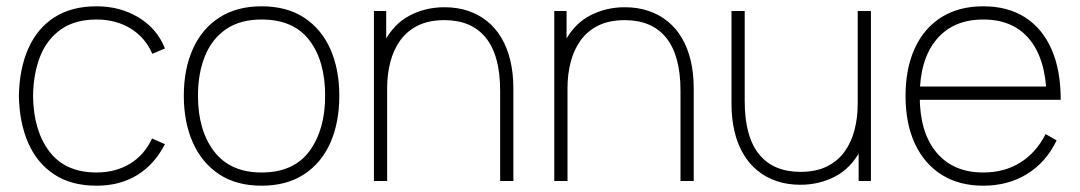

<svg xmlns="http://www.w3.org/2000/svg" viewBox="-20 -575 3430 610"><path d="M287 15Q206.5 15 152 -21Q97.5 -57 69.5 -121.2Q41.5 -185.5 40 -270Q41.5 -356.5 69.8 -420.5Q98 -484.5 152.5 -519.8Q207 -555 287 -555Q362 -555 420.8 -519.2Q479.5 -483.5 504 -421L464 -404Q441.5 -456 394.8 -484.5Q348 -513 287 -513Q219 -513 174.5 -482.2Q130 -451.5 108 -396.8Q86 -342 85 -270Q86.5 -160 137 -93.5Q187.5 -27 287 -27Q346.5 -27 392.5 -54.5Q438.5 -82 463 -135L504 -117Q470.5 -52 415.5 -18.5Q360.5 15 287 15Z M811 15Q731 15 676 -21.5Q621 -58 592.5 -122.5Q564 -187 564 -271Q564 -356 593 -420Q622 -484 677.2 -519.5Q732.5 -555 811 -555Q891.5 -555 946.5 -518.8Q1001.5 -482.5 1029.8 -418.5Q1058 -354.5 1058 -271Q1058 -185.5 1029.5 -121.2Q1001 -57 945.8 -21Q890.5 15 811 15ZM811 -27Q913 -27 963 -94.8Q1013 -162.5 1013 -271Q1013 -381.5 962.8 -447.2Q912.5 -513 811 -513Q742.5 -513 697.8 -482Q653 -451 631 -396.5Q609 -342 609 -271Q609 -161 660.2 -94Q711.5 -27 811 -27Z M1611 0H1569V-286Q1569 -344 1557.2 -386.2Q1545.5 -428.5 1522.5 -456.2Q1499.5 -484 1466.8 -497.5Q1434 -511 1392 -511Q1342.5 -511 1307.8 -493.8Q1273 -476.5 1251.5 -446.5Q1230 -416.5 1220 -377.5Q1210 -338.5 1210 -295L1171 -294Q1171 -386.5 1201.5 -443.2Q1232 -500 1282.2 -526Q1332.5 -552 1392 -552Q1433 -552 1467.2 -540.5Q1501.5 -529 1528.2 -507.2Q1555 -485.5 1573.5 -454Q1592 -422.5 1601.5 -382.2Q1611 -342 1611 -294ZM1210 0H1168V-540H1207V-430H1210Z M2184 0H2142V-286Q2142 -344 2130.2 -386.2Q2118.5 -428.5 2095.5 -456.2Q2072.5 -484 2039.8 -497.5Q2007 -511 1965 -511Q1915.5 -511 1880.8 -493.8Q1846 -476.5 1824.5 -446.5Q1803 -416.5 1793 -377.5Q1783 -338.5 1783 -295L1744 -294Q1744 -386.5 1774.5 -443.2Q1805 -500 1855.2 -526Q1905.5 -552 1965 -552Q2006 -552 2040.2 -540.5Q2074.5 -529 2101.2 -507.2Q2128 -485.5 2146.5 -454Q2165 -422.5 2174.5 -382.2Q2184 -342 2184 -294ZM1783 0H1741V-540H1780V-430H1783Z M2523 12Q2482 12 2447.8 0.5Q2413.5 -11 2386.8 -32.8Q2360 -54.5 2341.5 -86Q2323 -117.5 2313.5 -157.8Q2304 -198 2304 -246V-540H2346V-254Q2346 -196.5 2357.8 -154Q2369.5 -111.5 2392.5 -83.8Q2415.5 -56 2448.2 -42.5Q2481 -29 2523 -29Q2572.5 -29 2607.2 -46.2Q2642 -63.5 2663.5 -93.5Q2685 -123.5 2695 -162.5Q2705 -201.5 2705 -245L2744 -246Q2744 -153.5 2713.5 -96.8Q2683 -40 2632.8 -14Q2582.5 12 2523 12ZM2747 0H2708V-110H2705V-540H2747Z M3104 15Q3027.5 15 2972.2 -19.5Q2917 -54 2887 -118Q2857 -182 2857 -270Q2857 -358.5 2886.8 -422.5Q2916.5 -486.5 2971.8 -520.8Q3027 -555 3104 -555Q3181.5 -555 3236.5 -520Q3291.5 -485 3320.8 -418.5Q3350 -352 3350 -258H3305V-272Q3302 -388.5 3250.2 -450.8Q3198.5 -513 3104 -513Q3008 -513 2955 -449.2Q2902 -385.5 2902 -270Q2902 -154.5 2955 -90.8Q3008 -27 3104 -27Q3171 -27 3221.5 -58.5Q3272 -90 3302 -149L3337 -129Q3304 -60 3243.5 -22.5Q3183 15 3104 15ZM3324 -258H2884V-300H3324Z"/></svg>

Font: Manrope Variable Light
Style: Regular
Weight: 200
Designer: Mikhail Sharanda
Foundry: Mikhail Sharanda
Version: Version 4.505